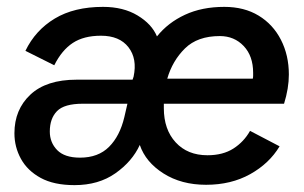

<svg xmlns="http://www.w3.org/2000/svg" viewBox="-20 -529 886 559"><path d="M197 10Q137 10 98.5 -11Q60 -32 41 -66.5Q22 -101 22 -141Q22 -210 68.5 -253.5Q115 -297 203 -297H366L369 -306Q380 -358 354 -391.5Q328 -425 274 -425Q224 -425 192 -404Q160 -383 138 -339L54 -381Q83 -441 139.5 -475Q196 -509 280 -509Q339 -509 380.5 -484Q422 -459 437 -423Q469 -463 518.5 -486Q568 -509 633 -509Q691 -509 733 -483.5Q775 -458 798 -413Q821 -368 821 -312Q821 -272 807 -227H457Q457 -221 457 -214Q457 -152 491.5 -114.5Q526 -77 584 -77Q629 -77 659.5 -96.5Q690 -116 708 -148L794 -103Q764 -53 708.5 -22Q653 9 580 9Q508 9 456 -24Q404 -57 387 -107Q365 -59 316 -24.5Q267 10 197 10ZM620 -424Q555 -424 518.5 -388Q482 -352 467 -300H716Q717 -304 717 -308.5Q717 -313 717 -317Q717 -366 689.5 -395Q662 -424 620 -424ZM213 -70Q266 -70 297.5 -101.5Q329 -133 342 -188L351 -227H221Q167 -227 146 -205.5Q125 -184 125 -146Q125 -114 146.5 -92Q168 -70 213 -70Z"/></svg>

Font: Prodigy Sans Medium
Style: Italic
Weight: 500
Italic angle: -13°
Designer: Wei Huang
Foundry: Wei Huang
Version: Version 1.003; ttfautohint (v1.8.3)